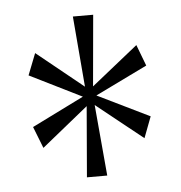

<svg xmlns="http://www.w3.org/2000/svg" viewBox="-38 -796 425 452"><g transform="rotate(-5 175.0 -570.0)"><path d="M150 -380 164 -547 54 -458 34 -509 157 -570 34 -631 54 -682 164 -593 150 -760H198L183 -592L293 -680L312 -630L189 -570L312 -510L293 -460L183 -548L198 -380Z"/></g></svg>

Font: Noto Serif Bengali ExtraCondensed ExtraLight
Style: Regular
Weight: 200
Width: 2
Designer: Juan Bruce, Universal Thirst, Indian Type Foundry and the Monotype Design Team.
Foundry: Monotype Imaging Inc.
Version: Version 2.003; ttfautohint (v1.8.4.7-5d5b)